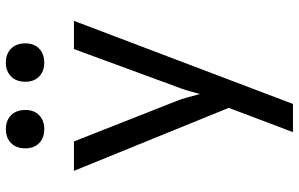

<svg xmlns="http://www.w3.org/2000/svg" viewBox="-198 -618 997 640"><g transform="rotate(-90 300.0 -298.5)"><path d="M179 180 260 -34 50 -550H148L282 -210Q289 -193 295.5 -169.5Q302 -146 306 -130Q310 -146 317 -169.5Q324 -193 331 -210L456 -550H550L273 180ZM411 -649Q382 -649 364.5 -666Q347 -683 347 -712Q347 -742 364.5 -759.5Q382 -777 411 -777Q440 -777 457.5 -759.5Q475 -742 475 -712Q475 -683 457.5 -666Q440 -649 411 -649ZM189 -649Q160 -649 142.5 -666Q125 -683 125 -712Q125 -742 142.5 -759.5Q160 -777 189 -777Q218 -777 235.5 -759.5Q253 -742 253 -712Q253 -683 235.5 -666Q218 -649 189 -649Z"/></g></svg>

Font: JetBrainsMono NF
Style: Regular
Weight: 400
Designer: Philipp Nurullin, Konstantin Bulenkov
Foundry: JetBrains
Version: Version 2.251; ttfautohint (v1.8.3);Nerd Fonts 2.2.2